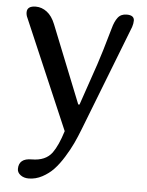

<svg xmlns="http://www.w3.org/2000/svg" viewBox="-52 -545 616 807"><g transform="rotate(5 256.0 -141.0)"><path d="M477.1 -452.1 304.2 -7.8Q291 26.4 277.8 54.7Q264.6 83 244.6 115.2Q224.6 147.5 204.1 169.2Q183.6 190.9 156 205.6Q128.4 220.2 99.1 220.2Q78.6 220.2 64.7 209.7Q50.8 199.2 50.8 184.1Q50.8 139.2 105 139.2Q163.6 139.2 190.9 102.1Q213.9 70.3 232.9 8.8L35.2 -452.1Q29.8 -462.9 29.8 -475.1Q29.8 -502 66.9 -502Q91.8 -502 113.5 -485.6Q135.3 -469.2 148.9 -435.1L279.8 -107.9H285.2L345.2 -283.2Q360.4 -327.6 392.1 -439Q399.9 -468.3 412.8 -485.1Q425.8 -502 450.2 -502Q481.9 -502 481.9 -479Q481.9 -466.8 477.1 -452.1Z"/></g></svg>

Font: Marmelad
Style: Regular
Weight: 400
Designer: Manvel Shmavonyan
Foundry: Cyreal (www.cyreal.org)
Version: Version 1.000